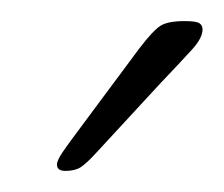

<svg xmlns="http://www.w3.org/2000/svg" viewBox="-20 -738 212 182"><path d="M42 -576Q34 -576 34 -582Q34 -586 39.5 -594Q45 -602 54 -614L112 -692Q125 -709 132 -713.5Q139 -718 155 -718Q166 -718 169 -716Q172 -714 172 -710Q172 -702 162 -691Q152 -680 132 -659L72 -594Q62 -583 56.5 -579.5Q51 -576 42 -576Z"/></svg>

Font: Asap Expanded Expanded Thin
Style: Italic
Weight: 100
Width: 7
Italic angle: -6°
Designer: Pablo Cosgaya
Foundry: Omnibus-Type
Version: Version 3.001; ttfautohint (v1.8.4.7-5d5b)